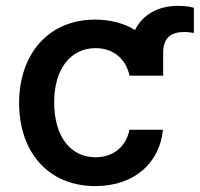

<svg xmlns="http://www.w3.org/2000/svg" viewBox="-20 -619 676 650"><path d="M532.3 -362.9V-439.6C532.3 -492.9 560.4 -510.7 604.4 -510.7C616.1 -510.7 626.8 -508.9 636.4 -507.5V-592.7C619.3 -597.7 599.8 -599.1 581 -599.1C517 -599.1 463.1 -570.3 437.1 -517.4C400.2 -540.1 354 -552.6 301.5 -552.6C144.9 -552.6 44.7 -436.8 44.7 -270.2C44.7 -105.8 142 11 302.6 11C435.7 11 521 -68.5 531.6 -179.7H418.3C406.2 -120.7 362.2 -86.6 303.3 -86.6C218.4 -86.6 163.4 -157.3 163.4 -272.7C163.4 -386 219.5 -456 303.3 -456C368.3 -456 407.7 -414.8 418.3 -362.9Z"/></svg>

Font: Magic Ui Pro Semi Bold
Style: Regular
Weight: 600
Designer: Stefan Endress, Andreas Faust
Version: Version 1.000;FEAKit 1.0